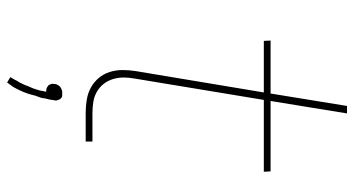

<svg xmlns="http://www.w3.org/2000/svg" viewBox="-248 -527 996 540"><g transform="rotate(90 250.0 -257.0)"><path d="M378 0H298Q279 0 260.5 -3Q242 -6 226.5 -14.5Q211 -23 199.5 -36.5Q188 -50 182.5 -67.5Q177 -85 177 -103.5Q177 -122 180 -141L240 -501H95L94 -520H243L278 -735H299L264 -520H462L463 -501H261L201 -138Q198 -122 198 -106.5Q198 -91 202.5 -76.5Q207 -62 216 -50.5Q225 -39 238 -31.5Q251 -24 266.5 -21.5Q282 -19 298 -19H378ZM212 221 197 212 205 198Q206 195 208.5 191.5Q211 188 212.5 184.5Q214 181 216 177.5Q218 174 219.5 170Q221 166 222 163Q223 160 225 156Q227 152 228.5 148Q230 144 231 140.5Q232 137 233.5 132.5Q235 128 235 126L238 111H235Q232 111 230 110.5Q228 110 225.5 108.5Q223 107 221 105.5Q219 104 218 101.5Q217 99 216 96Q215 93 216 91V88Q216 86 217 83Q218 80 219.5 77.5Q221 75 223 73Q225 71 227.5 69.5Q230 68 233.5 67Q237 66 238 66H243Q246 66 248.5 66Q251 66 253 67Q255 68 257 70Q259 72 260 74.5Q261 77 262 80Q263 83 263 84L262 88Q261 93 260.5 98Q260 103 258.5 107.5Q257 112 256.5 117Q256 122 254.5 127Q253 132 251 136.5Q249 141 248 146Q247 151 245.5 155.5Q244 160 242.5 165Q241 170 238.5 175.5Q236 181 234 185.5Q232 190 229 195.5Q226 201 225 203L223 206Z"/></g></svg>

Font: Iosevka Aile Thin
Style: Italic
Weight: 100
Italic angle: -9°
Designer: Belleve Invis
Foundry: Belleve Invis
Version: Version 31.1.0; ttfautohint (v1.8.4)